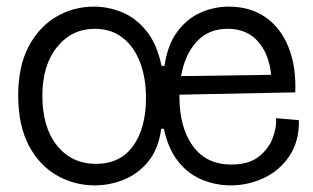

<svg xmlns="http://www.w3.org/2000/svg" viewBox="-20 -547 947 580"><path d="M266 13Q205 13 152 -17Q99 -47 67 -107.5Q35 -168 35 -259Q35 -347 66.5 -406.5Q98 -466 150 -496.5Q202 -527 264 -527Q306 -527 347.5 -510.5Q389 -494 421.5 -454.5Q454 -415 468 -348H477Q486 -411 515 -450.5Q544 -490 585 -508.5Q626 -527 671 -527Q736 -527 782 -495Q828 -463 851.5 -404.5Q875 -346 872 -268L522 -261V-255Q522 -162 562.5 -106Q603 -50 679 -50Q732 -50 762 -74Q792 -98 804 -130.5Q816 -163 814 -190L883 -184Q884 -120 854.5 -76Q825 -32 777.5 -9.5Q730 13 677 13Q632 13 590.5 -4Q549 -21 518.5 -59Q488 -97 475 -158H467Q459 -98 429 -60.5Q399 -23 356 -5Q313 13 266 13ZM668 -460Q609 -460 573.5 -420.5Q538 -381 527 -317L799 -321Q793 -383 759.5 -421.5Q726 -460 668 -460ZM270 -52Q343 -52 382 -106Q421 -160 421 -251Q421 -312 403 -359Q385 -406 350.5 -433Q316 -460 266 -460Q197 -460 152.5 -405Q108 -350 108 -258Q108 -162 152.5 -107Q197 -52 270 -52Z"/></svg>

Font: Bricolage Grotesque 96pt Light
Style: Regular
Weight: 300
Designer: Mathieu Triay
Foundry: Atelier Triay
Version: Version 1.001; ttfautohint (v1.8.4.7-5d5b);gftools[0.9.33.de